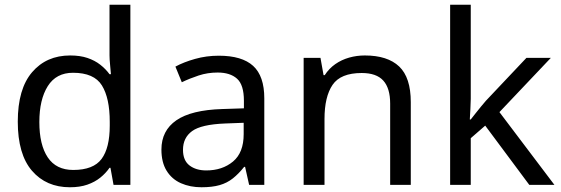

<svg xmlns="http://www.w3.org/2000/svg" viewBox="-20 -780 2368 810"><path d="M275 10Q175 10 115 -59.5Q55 -129 55 -267Q55 -405 115.5 -475.5Q176 -546 276 -546Q318 -546 349 -535.5Q380 -525 403 -507Q426 -489 442 -467H448Q447 -480 444.5 -505.5Q442 -531 442 -546V-760H530V0H459L446 -72H442Q426 -49 403 -30.5Q380 -12 348.5 -1Q317 10 275 10ZM289 -63Q374 -63 408.5 -109.5Q443 -156 443 -250V-266Q443 -366 410 -419.5Q377 -473 288 -473Q217 -473 181.5 -416.5Q146 -360 146 -265Q146 -169 181.5 -116Q217 -63 289 -63Z M903 -545Q1001 -545 1048 -502Q1095 -459 1095 -365V0H1031L1014 -76H1010Q987 -47 962.5 -27.5Q938 -8 906.5 1Q875 10 830 10Q782 10 743.5 -7Q705 -24 683 -59.5Q661 -95 661 -149Q661 -229 724 -272.5Q787 -316 918 -320L1009 -323V-355Q1009 -422 980 -448Q951 -474 898 -474Q856 -474 818 -461.5Q780 -449 747 -433L720 -499Q755 -518 803 -531.5Q851 -545 903 -545ZM929 -259Q829 -255 790.5 -227Q752 -199 752 -148Q752 -103 779.5 -82Q807 -61 850 -61Q918 -61 963 -98.5Q1008 -136 1008 -214V-262Z M1519 -546Q1615 -546 1664 -499.5Q1713 -453 1713 -349V0H1626V-343Q1626 -408 1597 -440Q1568 -472 1506 -472Q1417 -472 1383 -422Q1349 -372 1349 -278V0H1261V-536H1332L1345 -463H1350Q1368 -491 1394.5 -509.5Q1421 -528 1453 -537Q1485 -546 1519 -546Z M1966 -363Q1966 -347 1964.5 -321Q1963 -295 1962 -276H1966Q1972 -284 1984 -299Q1996 -314 2008.5 -329.5Q2021 -345 2030 -355L2201 -536H2304L2087 -307L2319 0H2213L2027 -250L1966 -197V0H1879V-760H1966Z"/></svg>

Font: Noto Sans Malayalam
Style: Regular
Weight: 400
Designer: Jelle Bosma - Monotype Design Team
Foundry: Monotype Imaging Inc.
Version: Version 2.103